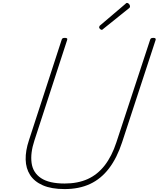

<svg xmlns="http://www.w3.org/2000/svg" viewBox="-20 -1274 1085 1313"><path d="M422 19Q332 19 273.5 -6.5Q215 -32 186 -77Q157 -122 155.5 -182.5Q154 -243 178 -315L401 -1000Q403 -1008 407.5 -1011.5Q412 -1015 424 -1015Q434 -1015 438 -1011.5Q442 -1008 439 -1000L215 -312Q187 -227 196 -160Q205 -93 260.5 -56Q316 -19 422 -19Q512 -19 579.5 -49.5Q647 -80 696 -143Q745 -206 776 -301L1006 -1000Q1008 -1008 1012.5 -1011.5Q1017 -1015 1029 -1015Q1049 -1015 1044 -1000L815 -301Q780 -194 725.5 -122.5Q671 -51 596 -16Q521 19 422 19ZM676 -1070Q670 -1070 664 -1076Q658 -1082 658 -1087Q658 -1089 659 -1092Q660 -1095 662 -1098L836 -1246Q839 -1249 842 -1251.5Q845 -1254 848 -1254Q853 -1254 858 -1250.5Q863 -1247 866 -1241.5Q869 -1236 869 -1230Q869 -1228 868.5 -1225.5Q868 -1223 865 -1220L687 -1077Q683 -1074 681 -1072Q679 -1070 676 -1070Z"/></svg>

Font: Playwrite MX Thin
Style: Regular
Weight: 250
Designer: Veronika Burian, José Scaglione
Foundry: TypeTogether
Version: Version 1.002